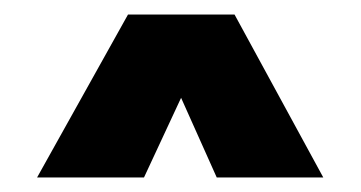

<svg xmlns="http://www.w3.org/2000/svg" viewBox="-20 -734 496 264"><path d="M31 -490 156 -714H302.5L424.5 -490H278L229 -599.5L178 -490ZM127.5 -539H127L191 -664H268L332 -539H331.5L267.5 -664H191.5Z"/></svg>

Font: Tourney Thin Black
Style: Regular
Weight: 900
Version: Version 1.015